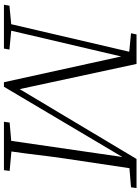

<svg xmlns="http://www.w3.org/2000/svg" viewBox="111 -825 714 976"><g transform="rotate(90 468.0 -337.0)"><path d="M4 0 9 -28 103 -37 243 -637 149 -646 155 -674H305L433 -80L788 -674H936L932 -646L835 -638L786 -311Q776 -243 768 -174.5Q760 -106 750 -38L849 -29L845 0H599L603 -29L696 -37L778 -602L421 0H398L267 -596L136 -37L232 -28L227 0Z"/></g></svg>

Font: Source Serif Pro Light
Style: Italic
Weight: 300
Italic angle: -12°
Designer: Frank Grießhammer
Foundry: Adobe Systems Incorporated
Version: Version 3.001;hotconv 1.0.111;makeotfexe 2.5.65597